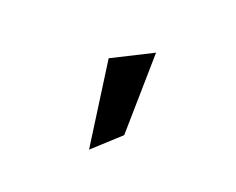

<svg xmlns="http://www.w3.org/2000/svg" viewBox="-37 -855 425 346"><g transform="rotate(-30 175.0 -682.0)"><path d="M195 -749 274 -715 150 -615 82 -624Z"/></g></svg>

Font: Alexandria Light
Style: Regular
Weight: 300
Designer: Mohamed Gaber
Foundry: Kief Type Foundry
Version: Version 5.100